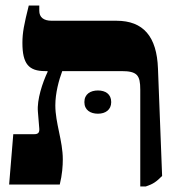

<svg xmlns="http://www.w3.org/2000/svg" viewBox="-20 -667 657 694"><path d="M566 -31 551 -419C547 -535 498 -592 401 -592H167C137 -592 122 -605 122 -628V-647H84C67 -579 61 -549 61 -512C61 -436 84 -410 143 -410H152V-407C134 -369 113 -307 117 -263L122 -202C123 -188 118 -182 104 -182H28L13 0H196C205 -36 207 -68 207 -91C207 -158 180 -222 180 -286C180 -331 193 -378 205 -410H419C476 -410 487 -395 487 -343V7H507C534 -2 545 -10 566 -31ZM285 -298C285 -269 307 -256 334 -256C361 -256 382 -270 382 -298C382 -327 361 -340 334 -340C307 -340 285 -327 285 -298Z"/></svg>

Font: Noto Serif Hebrew Extra
Style: Regular
Weight: 800
Designer: Monotype Design Team
Foundry: Monotype Imaging Inc.
Version: Version 1.901